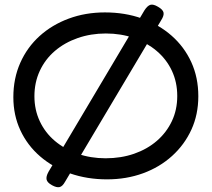

<svg xmlns="http://www.w3.org/2000/svg" viewBox="-20 -749 904 820"><path d="M437 17Q352 17 279 -8.5Q206 -34 151.5 -81Q97 -128 67 -192.5Q37 -257 37 -334Q37 -414 66.5 -480.5Q96 -547 149 -595Q202 -643 273.5 -669.5Q345 -696 428 -696Q514 -696 586.5 -670Q659 -644 713 -596.5Q767 -549 797 -483.5Q827 -418 827 -338Q827 -260 797.5 -195.5Q768 -131 715 -83Q662 -35 591 -9Q520 17 437 17ZM431 -73Q497 -73 553 -92.5Q609 -112 650 -147.5Q691 -183 714 -231.5Q737 -280 737 -339Q737 -398 714 -447Q691 -496 649 -531.5Q607 -567 552 -586.5Q497 -606 432 -606Q368 -606 312 -586.5Q256 -567 214.5 -531.5Q173 -496 150 -446.5Q127 -397 127 -338Q127 -280 150 -231Q173 -182 214.5 -147Q256 -112 311.5 -92.5Q367 -73 431 -73ZM202 42Q182 31 179 18Q176 5 187 -15L597 -705Q610 -725 622.5 -728.5Q635 -732 655 -720Q676 -708 678.5 -695Q681 -682 668 -662L258 27Q247 47 234.5 50Q222 53 202 42Z"/></svg>

Font: Fredoka SemiExpanded
Style: Regular
Weight: 400
Width: 6
Designer: Ben Nathan
Foundry: Milena B. Brandão, Ben Nathan
Version: Version 2.001